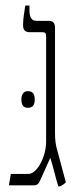

<svg xmlns="http://www.w3.org/2000/svg" viewBox="-20 -667 276 691"><path d="M190 4H194C200 3 212 -5 217 -11L188 -119C180 -145 178 -163 178 -188V-567C178 -584 171 -592 155 -592H112C94 -592 86 -604 86 -630V-647H71C69 -631 63 -603 63 -577C63 -559 70 -551 88 -551H132C144 -551 146 -547 146 -534V-157C146 -104 114 -41 82 -41H19L12 0H103C115 0 120 -7 126 -21L161 -99C170 -73 180 -26 190 4ZM57 -309C57 -291 63 -279 80 -279C100 -279 105 -292 105 -309C105 -326 100 -339 80 -339C64 -339 57 -326 57 -309Z"/></svg>

Font: Noto Serif Hebrew Condensed ExtraLight
Style: Regular
Weight: 200
Width: 3
Designer: Monotype Design Team
Foundry: Monotype Imaging Inc.
Version: Version 2.004